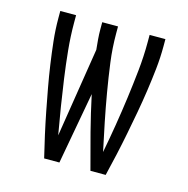

<svg xmlns="http://www.w3.org/2000/svg" viewBox="-83 -600 667 681"><g transform="rotate(15 250.0 -260.0)"><path d="M193 0H137Q127 -41 118 -81.5Q109 -122 101 -163Q93 -204 85.5 -245Q78 -286 72 -327.5Q66 -369 61.5 -410.5Q57 -452 57 -494V-520H115V-494Q115 -443 120 -392.5Q125 -342 132 -292Q139 -242 147 -192Q155 -142 164 -92L216 -420Q214 -439 212.5 -457.5Q211 -476 211 -494V-520H269V-494Q269 -441 276 -388.5Q283 -336 292 -283.5Q301 -231 311.5 -179Q322 -127 333 -76Q343 -128 351.5 -180Q360 -232 367 -284Q374 -336 379.5 -388.5Q385 -441 385 -494V-520H443V-494Q443 -452 438.5 -410.5Q434 -369 428 -327.5Q422 -286 414.5 -245Q407 -204 399 -163Q391 -122 382 -81.5Q373 -41 363 0H307Q289 -66 272 -132Q255 -198 241 -264Z"/></g></svg>

Font: Iosevka Fixed SS04 Light
Style: Regular
Weight: 300
Monospace: yes
Designer: Belleve Invis
Foundry: Belleve Invis
Version: Version 32.5.0